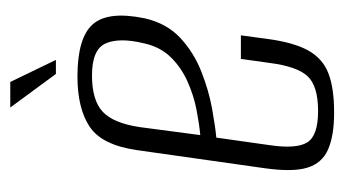

<svg xmlns="http://www.w3.org/2000/svg" viewBox="-172 -504 686 383"><g transform="rotate(-90 171.5 -313.0)"><path d="M138 10Q92 10 64.5 -2Q37 -14 28 -43.5Q19 -73 27 -129L63 -383Q73 -453 109.5 -477.5Q146 -502 210 -502Q287 -502 314 -471.5Q341 -441 326 -368Q316 -324 287 -297Q258 -270 220 -255Q182 -240 146 -233.5Q110 -227 88 -225L73 -119Q65 -65 78.5 -43.5Q92 -22 141 -22Q191 -22 210.5 -43Q230 -64 237 -119L245 -176H292L285 -124Q278 -71 262 -42Q246 -13 216.5 -1.5Q187 10 138 10ZM93 -257Q115 -259 143.5 -264.5Q172 -270 200 -282.5Q228 -295 248.5 -316Q269 -337 276 -369Q288 -418 276 -445.5Q264 -473 212 -473Q163 -473 140 -452Q117 -431 109 -378ZM215 -545 148 -636H199L243 -545Z"/></g></svg>

Font: Alumni Sans Light
Style: Italic
Weight: 300
Italic angle: -8°
Version: Version 1.016